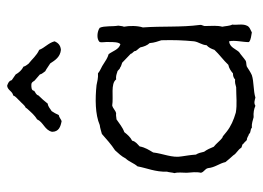

<svg xmlns="http://www.w3.org/2000/svg" viewBox="-119 -608 737 539"><g transform="rotate(-90 249.5 -338.5)"><path d="M401 -8C408 -2 419 -2 428 0C435 -4 444 -6 447 -14C453 -26 448 -44 450 -55C446 -62 446 -74 444 -83C448 -98 446 -112 446 -129C445 -137 450 -139 449 -146C442 -199 446 -251 442 -306C447 -321 447 -344 444 -359C446 -363 446 -370 447 -375C444 -391 447 -414 441 -427C432 -434 409 -437 401 -427C399 -420 402 -410 401 -400C401 -389 401 -374 395 -369C380 -373 376 -390 367 -402C356 -405 348 -411 340 -416C332 -422 321 -425 313 -432C300 -431 290 -434 280 -436C242 -440 198 -440 168 -427C159 -426 151 -423 143 -421C128 -408 114 -395 97 -384C89 -375 80 -366 74 -354C65 -345 61 -331 52 -321C47 -294 36 -271 37 -238C35 -232 35 -224 33 -217C36 -207 34 -195 34 -183C35 -169 37 -156 34 -143C36 -134 45 -132 47 -123C49 -103 60 -92 64 -74C70 -66 77 -59 83 -52C88 -43 99 -39 104 -30C107 -27 115 -28 116 -23C120 -21 122 -17 126 -14C134 -14 137 -9 143 -8C146 -2 157 -5 160 0C173 -1 181 3 190 5C203 4 213 6 222 10C230 5 237 8 245 10C264 4 290 6 308 0C317 -4 324 -9 332 -14C337 -16 343 -15 348 -17C357 -23 364 -30 373 -36C382 -46 386 -62 403 -64C407 -48 400 -22 401 -8ZM406 -254C407 -219 406 -193 403 -162C401 -149 393 -141 392 -127C386 -122 382 -114 379 -105C366 -91 350 -80 337 -66C327 -64 320 -59 313 -53C305 -53 300 -51 296 -47C287 -48 281 -46 274 -44C248 -44 226 -41 203 -45C182 -51 164 -59 149 -71L138 -80C136 -82 134 -82 132 -83C124 -89 116 -100 107 -107C103 -117 99 -126 93 -134C91 -143 89 -151 85 -157C84 -172 82 -183 80 -197C75 -223 88 -250 91 -277C98 -289 105 -299 108 -315C114 -321 122 -326 124 -336C134 -341 141 -349 148 -358C162 -363 172 -372 184 -380C189 -380 194 -382 201 -381C210 -383 214 -390 223 -392C247 -388 284 -397 296 -381C305 -382 310 -380 316 -378C323 -377 323 -371 329 -370C332 -367 338 -366 343 -364L368 -340C369 -334 376 -333 376 -326C379 -321 383 -318 386 -313C388 -303 392 -293 398 -287C399 -273 403 -264 406 -254ZM278 -687C265 -685 263 -672 251 -670C248 -662 241 -658 236 -652C229 -646 224 -638 217 -635C216 -635 215 -632 215 -632C205 -621 196 -610 184 -603C176 -585 154 -582 149 -561C149 -542 163 -537 179 -534C185 -536 189 -541 196 -542C199 -549 203 -556 207 -562C214 -566 219 -572 228 -573C235 -582 243 -591 251 -599C253 -606 259 -607 264 -611C265 -619 273 -619 281 -619C290 -619 290 -611 295 -608L310 -595C311 -589 316 -585 319 -580C327 -576 334 -570 341 -566C350 -552 359 -538 379 -536C392 -537 399 -544 403 -554C398 -572 385 -581 379 -597C363 -604 353 -617 340 -627C337 -632 333 -635 332 -641C322 -646 315 -654 310 -663L294 -674C292 -682 285 -685 278 -687Z"/></g></svg>

Font: FuturaRener
Style: Light
Weight: 300
Designer: BSozoo
Foundry: BSozoo
Version: Version 1.0